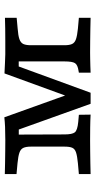

<svg xmlns="http://www.w3.org/2000/svg" viewBox="214 -670 456 925"><g transform="rotate(-90 442.5 -208.0)"><path d="M256.9 -125.8Q256.9 -88.6 266.9 -76.1Q276.8 -63.5 316.6 -59.6L351.5 -56.5L352.3 0Q325.4 -1.6 290.3 -2Q255.2 -2.4 227.9 -2.4Q204.2 -2.4 175.3 -2Q146.4 -1.6 117.9 -1.2Q89.5 -0.8 65.9 0V-56.5L118.4 -61.2Q152.7 -64.5 169.8 -70.1Q186.9 -75.7 192.5 -88.2Q198.1 -100.8 198.1 -125.8V-287.5Q198.1 -311.1 192.1 -324Q186.2 -336.9 169.1 -342.9Q151.9 -348.9 118.4 -352.1L65.9 -356.9V-413.3Q89.8 -412.5 118.9 -412.1Q148 -411.7 177.1 -411.3Q206.2 -411 230.4 -410.9L233.9 -411Q267.2 -411 293.1 -412.1Q318.9 -413.3 339.4 -415.6L459.4 -80.8L428.6 -79.5L550.8 -414.9Q579.6 -414.1 601.8 -412.5Q624 -411 643.1 -411H654.3Q678.5 -411 707.6 -411Q736.7 -411 766.1 -411.4Q795.6 -411.8 818.8 -412.6V-356.2L766.2 -351.4Q733.5 -349 716 -343Q698.5 -336.9 692.5 -324Q686.6 -311.1 686.6 -287.6V-125.8Q686.6 -102.3 692.5 -89.4Q698.5 -76.4 716 -70.4Q733.5 -64.5 766.2 -61.2L818.8 -56.5V0Q795.6 -0.8 766.1 -1.2Q736.7 -1.6 707.6 -2Q678.5 -2.4 654.3 -2.4H647.6H649.4Q636.3 -2.4 619.4 -2Q602.6 -1.6 585.6 -1.2Q568.6 -0.8 554.4 0V-56.5L563.1 -58.1Q591.7 -62.2 600.2 -75.1Q608.6 -87.9 608.6 -125.8V-346.3H584.2L457.7 0H404.4L280.5 -346H256.1Z"/></g></svg>

Font: Playfair 5pt SemiExpanded Light
Style: Regular
Weight: 300
Width: 6
Designer: Claus Eggers Sørensen
Foundry: Claus Eggers Sørensen
Version: Version 2.203